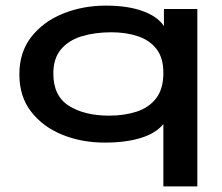

<svg xmlns="http://www.w3.org/2000/svg" viewBox="-20 -497 790 684"><path d="M562 167V-55Q535 -22 481.5 -5.5Q428 11 353 11Q271 11 202 -17Q133 -45 91 -99Q49 -153 49 -232Q49 -311 91.5 -365.5Q134 -420 204.5 -448.5Q275 -477 357 -477Q435 -477 488.5 -457.5Q542 -438 564 -404V-465H683V167ZM369 -85Q422 -85 466 -99Q510 -113 536 -146.5Q562 -180 562 -238Q562 -291 537.5 -322.5Q513 -354 471 -368Q429 -382 377 -382Q319 -382 272 -368Q225 -354 197.5 -321.5Q170 -289 170 -235Q170 -155 225.5 -120Q281 -85 369 -85Z"/></svg>

Font: Inconsolata ExtraExpanded
Style: Bold
Weight: 700
Width: 8
Monospace: yes
Designer: Raph Levien, Cyreal, Brenton Simpson
Foundry: Raph Levien, Cyreal, Google
Version: Version 3.100; ttfautohint (v1.8.4.7-5d5b)